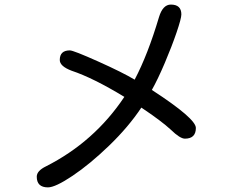

<svg xmlns="http://www.w3.org/2000/svg" viewBox="-20 -770 1040 839"><path d="M674.8 -695.3Q691.4 -750 726.6 -750Q772.5 -750 772.5 -707Q772.5 -689.5 751.5 -627.9Q730.5 -566.4 700.2 -495.1Q669.9 -423.8 643.6 -377Q835.9 -252 835.9 -210.9Q835.9 -164.1 788.1 -164.1Q766.6 -164.1 726.6 -203.1Q685.5 -241.2 597.7 -299.8Q541 -214.8 457 -133.8Q373 -52.7 297.4 -2Q221.7 48.8 189.5 48.8Q140.6 48.8 140.6 2Q140.6 -23.4 180.7 -43Q392.6 -150.4 523.4 -346.7Q386.7 -429.7 293 -460.9Q241.2 -480.5 241.2 -507.8Q241.2 -549.8 285.2 -549.8Q300.8 -549.8 408.7 -501.5Q516.6 -453.1 568.4 -421.9Q626 -531.2 674.8 -695.3Z"/></svg>

Font: jf-openhuninn-1.1
Style: Regular
Weight: 400
Designer: [Kosugi Maru]
      Designed by Motoya company      

      [Varela Round]
      Joe Prince(Latin component); Avraham Co
Foundry: justfont CO.,LTD.
Version: 1.1